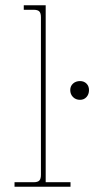

<svg xmlns="http://www.w3.org/2000/svg" viewBox="-20 -707 357 727"><path d="M35 0V-17H107Q123 -17 129 -23.5Q135 -30 135 -45V-642Q135 -657 129 -663.5Q123 -670 107 -670H70V-687H153V-17H247V0ZM283 -329Q267 -329 256.5 -339.5Q246 -350 246 -366Q246 -381 256.5 -390.5Q267 -400 283 -400Q298 -400 307.5 -390.5Q317 -381 317 -366Q317 -350 307.5 -339.5Q298 -329 283 -329Z"/></svg>

Font: Grandiflora One
Style: Regular
Weight: 400
Designer: Haesung Cho
Foundry: JAMO
Version: Version 1.000; ttfautohint (v1.8.4.7-5d5b);gftools[0.9.28]